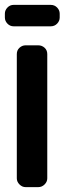

<svg xmlns="http://www.w3.org/2000/svg" viewBox="-32 -768 265 788"><path d="M162 -36Q162 -22 151 -11Q140 0 125 0H73Q59 0 48 -11Q37 -22 37 -36V-546Q37 -562 48 -572Q59 -582 73 -582H125Q140 -582 151 -572Q162 -562 162 -546ZM213 -696Q213 -682 202.5 -671Q192 -660 176 -660H24Q9 -660 -1.5 -671Q-12 -682 -12 -696V-712Q-12 -726 -1.5 -737Q9 -748 24 -748H176Q192 -748 202.5 -737Q213 -726 213 -712Z"/></svg>

Font: H.H. Samuel
Style: Regular
Weight: 900
Width: 1
Designer: deFharo
Foundry: deFharo
Version: Version 1.009